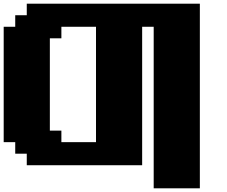

<svg xmlns="http://www.w3.org/2000/svg" viewBox="-20 -895 1227 1040"><path d="M812.5 125H1062.5V-875H125V-812.5H62.5V-750H0V-125H62.5V-62.5H125V0H750V-750H812.5ZM500 -125H312.5V-187.5H250V-687.5H312.5V-750H500Z"/></svg>

Font: Faithful 32x
Style: Bold
Weight: 400
Foundry: Faithful Resource Pack
Version: Version 1.0; January 27, 2023